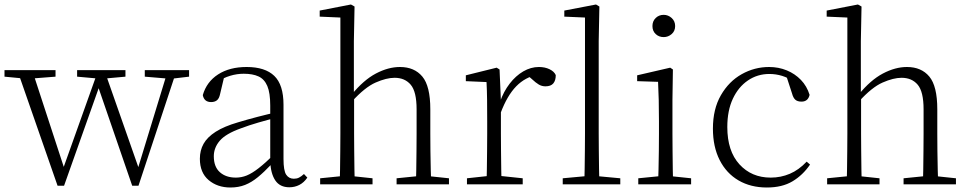

<svg xmlns="http://www.w3.org/2000/svg" viewBox="-24 -820 4308 854"><path d="M232 6 53 -508H119L269 -49H249L255 -65L413 -508H440L601 -49H583L587 -63L723 -508H762L592 6H564L404 -459H427L421 -445L261 6ZM-4 -479V-508H223V-479L108 -470H90ZM319 -479V-508H534V-479L435 -470H419ZM620 -479V-508H817V-479L741 -470H727Z M1001 14Q943 14 904 -19Q865 -52 865 -114Q865 -151 881.5 -180.5Q898 -210 935.5 -234Q973 -258 1035 -276Q1078 -289 1122.5 -300.5Q1167 -312 1207 -321V-297Q1167 -287 1125.5 -275Q1084 -263 1047 -249Q980 -225 953.5 -194Q927 -163 927 -125Q927 -78 954 -54Q981 -30 1025 -30Q1050 -30 1073.5 -39.5Q1097 -49 1126.5 -72Q1156 -95 1196 -134L1202 -89H1183Q1151 -55 1123 -32Q1095 -9 1066 2.5Q1037 14 1001 14ZM1263 13Q1221 13 1200.5 -17.5Q1180 -48 1178 -102V-106V-350Q1178 -407 1165 -437.5Q1152 -468 1126 -480Q1100 -492 1060 -492Q1030 -492 1000 -483Q970 -474 938 -454L974 -482L955 -402Q951 -382 941 -374Q931 -366 915 -366Q884 -366 878 -397Q895 -456 946 -489Q997 -522 1073 -522Q1155 -522 1196 -482.5Q1237 -443 1237 -354V-113Q1237 -61 1249 -43Q1261 -25 1283 -25Q1296 -25 1306 -30Q1316 -35 1328 -46L1343 -30Q1328 -8 1307.5 2.5Q1287 13 1263 13Z M1400 0V-27L1510 -38H1530L1633 -27V0ZM1487 0Q1488 -24 1488.5 -64.5Q1489 -105 1489.5 -149Q1490 -193 1490 -226V-742L1398 -746V-773L1537 -800L1553 -791L1550 -637V-399L1551 -387V-226Q1551 -193 1551.5 -149Q1552 -105 1552.5 -64.5Q1553 -24 1554 0ZM1740 0V-27L1849 -38H1869L1973 -27V0ZM1826 0Q1827 -24 1827.5 -64Q1828 -104 1828.5 -148Q1829 -192 1829 -226V-334Q1829 -412 1803 -443Q1777 -474 1731 -474Q1695 -474 1647 -453Q1599 -432 1541 -368L1526 -399H1540Q1593 -464 1648 -493Q1703 -522 1755 -522Q1819 -522 1854.5 -479.5Q1890 -437 1890 -334V-226Q1890 -192 1890.5 -148Q1891 -104 1892 -64Q1893 -24 1894 0Z M2053 0V-27L2164 -39H2187L2301 -27V0ZM2140 0Q2141 -24 2141.5 -64.5Q2142 -105 2142.5 -149Q2143 -193 2143 -226V-281Q2143 -333 2142.5 -375.5Q2142 -418 2140 -455L2048 -459V-485L2185 -519L2198 -511L2204 -371V-370V-226Q2204 -193 2204.5 -149Q2205 -105 2205.5 -64.5Q2206 -24 2207 0ZM2203 -318 2186 -367H2200Q2216 -413 2243 -448Q2270 -483 2303.5 -502.5Q2337 -522 2373 -522Q2400 -522 2420.5 -512Q2441 -502 2448 -486Q2448 -462 2437 -449Q2426 -436 2402 -436Q2386 -436 2372.5 -444Q2359 -452 2342 -468L2319 -488H2368Q2312 -477 2272 -436Q2232 -395 2203 -318Z M2479 0V-27L2598 -38H2617L2735 -27V0ZM2575 0Q2576 -30 2576.5 -69Q2577 -108 2577.5 -149.5Q2578 -191 2578 -226V-742L2486 -746V-773L2627 -800L2642 -791L2639 -637V-226Q2639 -191 2639.5 -149.5Q2640 -108 2640.5 -69Q2641 -30 2642 0Z M2815 0V-27L2926 -38H2945L3050 -27V0ZM2903 0Q2904 -24 2905 -64.5Q2906 -105 2906.5 -149Q2907 -193 2907 -226V-281Q2907 -332 2906 -375Q2905 -418 2903 -456L2810 -459V-485L2957 -519L2969 -511L2967 -377V-226Q2967 -193 2967.5 -149Q2968 -105 2968.5 -64.5Q2969 -24 2970 0ZM2928 -655Q2907 -655 2892.5 -668.5Q2878 -682 2878 -704Q2878 -726 2892.5 -740Q2907 -754 2928 -754Q2948 -754 2963.5 -740Q2979 -726 2979 -704Q2979 -682 2963.5 -668.5Q2948 -655 2928 -655Z M3387 14Q3315 14 3261 -17.5Q3207 -49 3177 -108Q3147 -167 3147 -248Q3147 -335 3182.5 -396.5Q3218 -458 3275 -490Q3332 -522 3397 -522Q3439 -522 3475.5 -507Q3512 -492 3538.5 -464.5Q3565 -437 3577 -398Q3570 -368 3541 -368Q3523 -368 3513.5 -376.5Q3504 -385 3499 -404L3471 -490L3514 -452Q3483 -474 3455 -482.5Q3427 -491 3398 -491Q3345 -491 3302.5 -462Q3260 -433 3235.5 -380.5Q3211 -328 3211 -255Q3211 -148 3265 -89Q3319 -30 3404 -30Q3449 -30 3489 -47Q3529 -64 3564 -101L3579 -88Q3547 -41 3501 -13.5Q3455 14 3387 14Z M3655 0V-27L3765 -38H3785L3888 -27V0ZM3742 0Q3743 -24 3743.5 -64.5Q3744 -105 3744.5 -149Q3745 -193 3745 -226V-742L3653 -746V-773L3792 -800L3808 -791L3805 -637V-399L3806 -387V-226Q3806 -193 3806.5 -149Q3807 -105 3807.5 -64.5Q3808 -24 3809 0ZM3995 0V-27L4104 -38H4124L4228 -27V0ZM4081 0Q4082 -24 4082.5 -64Q4083 -104 4083.5 -148Q4084 -192 4084 -226V-334Q4084 -412 4058 -443Q4032 -474 3986 -474Q3950 -474 3902 -453Q3854 -432 3796 -368L3781 -399H3795Q3848 -464 3903 -493Q3958 -522 4010 -522Q4074 -522 4109.5 -479.5Q4145 -437 4145 -334V-226Q4145 -192 4145.5 -148Q4146 -104 4147 -64Q4148 -24 4149 0Z"/></svg>

Font: Noto Serif JP
Style: Regular
Weight: 200
Designer: Ryoko NISHIZUKA 西塚涼子 (kana & ideographs); Frank Grießhammer (Latin, Greek & Cyrillic); Wenlong ZHANG 张文龙 (bopomofo); San
Foundry: Adobe
Version: Version 2.001;hotconv 1.1.0;makeotfexe 2.6.0